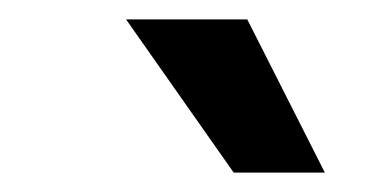

<svg xmlns="http://www.w3.org/2000/svg" viewBox="-20 -818 402 198"><path d="M221 -640H315L235 -798H110Z"/></svg>

Font: Mluvka Medium
Style: Regular
Weight: 500
Designer: Modified by Jiří Krblich, Original typeface by Gumpita Rahayu
Foundry: Gumpita Rahayu & Jiří Krblich
Version: Version 2.000;Glyphs 3.1.1 (3134)